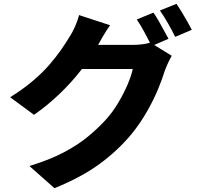

<svg xmlns="http://www.w3.org/2000/svg" viewBox="-20 -891 1040 1005"><path d="M783 -825Q796 -807 810.5 -781.5Q825 -756 838.5 -731Q852 -706 862 -688L774 -650Q758 -681 737 -720.5Q716 -760 696 -789ZM904 -871Q917 -852 932 -827Q947 -802 961 -777.5Q975 -753 984 -735L897 -698Q882 -729 859.5 -768.5Q837 -808 817 -836ZM879 -599Q870 -584 860.5 -563.5Q851 -543 843 -522Q830 -479 807 -423.5Q784 -368 749.5 -307.5Q715 -247 670 -191Q597 -103 501.5 -33Q406 37 265 94L134 -22Q239 -54 313 -93Q387 -132 441 -176.5Q495 -221 538 -269Q571 -306 599.5 -354Q628 -402 648 -449Q668 -496 675 -530H347L397 -656Q411 -656 440 -656Q469 -656 505 -656Q541 -656 576 -656Q611 -656 637.5 -656Q664 -656 674 -656Q698 -656 723.5 -659Q749 -662 767 -668ZM556 -759Q536 -730 517.5 -698.5Q499 -667 490 -650Q455 -589 404 -523.5Q353 -458 290 -398Q227 -338 158 -290L33 -382Q99 -423 149.5 -465.5Q200 -508 236.5 -550Q273 -592 299.5 -630Q326 -668 345 -700Q358 -719 372.5 -751.5Q387 -784 394 -812Z"/></svg>

Font: Noto Sans TC ExtraBold
Style: Regular
Weight: 800
Designer: Ryoko NISHIZUKA  (kana, bopomofo & ideographs); Paul D. Hunt (Latin, Greek & Cyrillic); Sandoll Communications , Soo-you
Foundry: Adobe
Version: Version 2.004-H2;hotconv 1.0.118;makeotfexe 2.5.65603